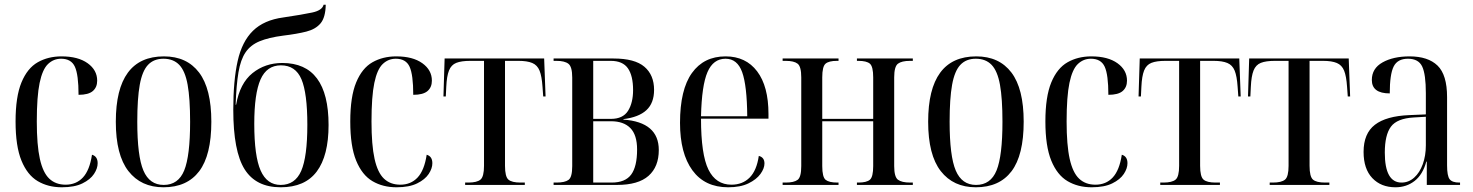

<svg xmlns="http://www.w3.org/2000/svg" viewBox="-20 -784 6245 814"><path d="M242 10Q184 10 140 -16Q96 -42 71 -103Q46 -164 46 -269Q46 -374 71 -434.5Q96 -495 140 -520Q184 -545 241 -545Q311 -545 351.5 -516Q392 -487 392 -442Q392 -414 373.5 -398Q355 -382 313 -382Q313 -467 297.5 -501Q282 -535 239 -535Q207 -535 183.5 -512.5Q160 -490 148 -432.5Q136 -375 136 -269Q136 -169 149 -110.5Q162 -52 189 -26.5Q216 -1 258 -1Q303 -1 331.5 -31.5Q360 -62 370 -128Q394 -121 394 -92Q394 -70 378.5 -46.5Q363 -23 329.5 -6.5Q296 10 242 10Z M673 10Q578 10 524.5 -58.5Q471 -127 471 -268Q471 -545 675 -545Q772 -545 824 -476.5Q876 -408 876 -268Q876 -126 824.5 -58Q773 10 673 10ZM674 0Q736 0 761 -61.5Q786 -123 786 -268Q786 -366 775.5 -424.5Q765 -483 740 -509Q715 -535 673 -535Q632 -535 607.5 -509Q583 -483 572.5 -424.5Q562 -366 562 -268Q562 -122 588 -61Q614 0 674 0Z M1170 10Q1065 10 1017 -66.5Q969 -143 969 -319Q969 -442 987.5 -525Q1006 -608 1052.5 -653.5Q1099 -699 1181 -710Q1262 -722 1304 -731Q1346 -740 1352 -764H1361Q1360 -710 1339 -685Q1318 -660 1278.5 -650Q1239 -640 1181 -633Q1119 -625 1080.5 -609Q1042 -593 1021 -562Q1000 -531 991 -477.5Q982 -424 979 -340H981Q997 -431 1050.5 -474Q1104 -517 1177 -517Q1373 -517 1373 -254Q1373 -124 1323 -57Q1273 10 1170 10ZM1170 0Q1231 0 1257 -59.5Q1283 -119 1283 -255Q1283 -389 1258 -448Q1233 -507 1171 -507Q1111 -507 1084.5 -447Q1058 -387 1058 -259Q1058 -122 1085 -61Q1112 0 1170 0Z M1661 10Q1603 10 1559 -16Q1515 -42 1490 -103Q1465 -164 1465 -269Q1465 -374 1490 -434.5Q1515 -495 1559 -520Q1603 -545 1660 -545Q1730 -545 1770.5 -516Q1811 -487 1811 -442Q1811 -414 1792.5 -398Q1774 -382 1732 -382Q1732 -467 1716.5 -501Q1701 -535 1658 -535Q1626 -535 1602.5 -512.5Q1579 -490 1567 -432.5Q1555 -375 1555 -269Q1555 -169 1568 -110.5Q1581 -52 1608 -26.5Q1635 -1 1677 -1Q1722 -1 1750.5 -31.5Q1779 -62 1789 -128Q1813 -121 1813 -92Q1813 -70 1797.5 -46.5Q1782 -23 1748.5 -6.5Q1715 10 1661 10Z M1952 0V-10H1965Q2002 -10 2017 -22.5Q2032 -35 2032 -81V-526H1974Q1936 -526 1914.5 -517.5Q1893 -509 1883.5 -485Q1874 -461 1872 -416L1870 -375H1860L1865 -536H2287L2293 -375H2283L2280 -416Q2277 -461 2267.5 -484.5Q2258 -508 2236.5 -517Q2215 -526 2178 -526H2121V-81Q2121 -35 2135.5 -22.5Q2150 -10 2187 -10H2205V0Z M2327 0V-10H2339Q2375 -10 2390.5 -21.5Q2406 -33 2406 -80V-455Q2406 -501 2390 -513.5Q2374 -526 2339 -526H2327V-536H2581Q2671 -536 2712 -501Q2753 -466 2753 -403Q2753 -347 2720.5 -317Q2688 -287 2623 -279V-277Q2773 -266 2773 -148Q2773 -77 2729.5 -38.5Q2686 0 2596 0ZM2570 -280Q2621 -280 2642.5 -314Q2664 -348 2664 -402Q2664 -463 2642 -494.5Q2620 -526 2569 -526H2495V-280ZM2573 -10Q2631 -10 2656 -44Q2681 -78 2681 -150Q2681 -212 2652.5 -241Q2624 -270 2570 -270H2495V-10Z M3067 10Q2968 10 2915.5 -62Q2863 -134 2863 -263Q2863 -404 2913.5 -474.5Q2964 -545 3056 -545Q3142 -545 3190 -481.5Q3238 -418 3238 -301V-281H2952Q2952 -129 2983.5 -65Q3015 -1 3081 -1Q3128 -1 3158 -31Q3188 -61 3197 -123Q3221 -117 3221 -91Q3221 -70 3204 -46.5Q3187 -23 3153 -6.5Q3119 10 3067 10ZM3148 -291Q3147 -421 3126.5 -478Q3106 -535 3056 -535Q3004 -535 2979.5 -478.5Q2955 -422 2952 -291Z M3298 0V-10H3311Q3346 -10 3361.5 -21.5Q3377 -33 3377 -80V-456Q3377 -502 3361.5 -514Q3346 -526 3311 -526H3298V-536H3535V-526H3528Q3494 -526 3480 -514Q3466 -502 3466 -456V-280H3682V-456Q3682 -502 3668 -514Q3654 -526 3619 -526H3613V-536H3850V-526H3838Q3803 -526 3787 -514Q3771 -502 3771 -456V-80Q3771 -34 3787 -22Q3803 -10 3839 -10H3850V0H3613V-10H3619Q3654 -10 3668 -22Q3682 -34 3682 -80V-270H3466V-80Q3466 -33 3480.5 -21.5Q3495 -10 3530 -10H3535V0Z M4117 10Q4022 10 3968.5 -58.5Q3915 -127 3915 -268Q3915 -545 4119 -545Q4216 -545 4268 -476.5Q4320 -408 4320 -268Q4320 -126 4268.5 -58Q4217 10 4117 10ZM4118 0Q4180 0 4205 -61.5Q4230 -123 4230 -268Q4230 -366 4219.5 -424.5Q4209 -483 4184 -509Q4159 -535 4117 -535Q4076 -535 4051.5 -509Q4027 -483 4016.5 -424.5Q4006 -366 4006 -268Q4006 -122 4032 -61Q4058 0 4118 0Z M4608 10Q4550 10 4506 -16Q4462 -42 4437 -103Q4412 -164 4412 -269Q4412 -374 4437 -434.5Q4462 -495 4506 -520Q4550 -545 4607 -545Q4677 -545 4717.5 -516Q4758 -487 4758 -442Q4758 -414 4739.5 -398Q4721 -382 4679 -382Q4679 -467 4663.5 -501Q4648 -535 4605 -535Q4573 -535 4549.5 -512.5Q4526 -490 4514 -432.5Q4502 -375 4502 -269Q4502 -169 4515 -110.5Q4528 -52 4555 -26.5Q4582 -1 4624 -1Q4669 -1 4697.5 -31.5Q4726 -62 4736 -128Q4760 -121 4760 -92Q4760 -70 4744.5 -46.5Q4729 -23 4695.5 -6.5Q4662 10 4608 10Z M4899 0V-10H4912Q4949 -10 4964 -22.5Q4979 -35 4979 -81V-526H4921Q4883 -526 4861.5 -517.5Q4840 -509 4830.5 -485Q4821 -461 4819 -416L4817 -375H4807L4812 -536H5234L5240 -375H5230L5227 -416Q5224 -461 5214.5 -484.5Q5205 -508 5183.5 -517Q5162 -526 5125 -526H5068V-81Q5068 -35 5082.5 -22.5Q5097 -10 5134 -10H5152V0Z M5363 0V-10H5376Q5413 -10 5428 -22.5Q5443 -35 5443 -81V-526H5385Q5347 -526 5325.5 -517.5Q5304 -509 5294.5 -485Q5285 -461 5283 -416L5281 -375H5271L5276 -536H5698L5704 -375H5694L5691 -416Q5688 -461 5678.5 -484.5Q5669 -508 5647.5 -517Q5626 -526 5589 -526H5532V-81Q5532 -35 5546.5 -22.5Q5561 -10 5598 -10H5616V0Z M5896 10Q5835 10 5798 -29Q5761 -68 5761 -140Q5761 -218 5809 -255Q5857 -292 5955 -296L6025 -299V-389Q6025 -469 6009.5 -502Q5994 -535 5949 -535Q5905 -535 5888.5 -502Q5872 -469 5872 -388Q5796 -388 5796 -445Q5796 -494 5841.5 -519.5Q5887 -545 5956 -545Q6034 -545 6074.5 -506Q6115 -467 6115 -372V-83Q6115 -38 6126 -24Q6137 -10 6167 -10H6170V0H6029V-99H6027Q6012 -44 5977.5 -17Q5943 10 5896 10ZM5922 -10Q5952 -10 5975.5 -31Q5999 -52 6012 -88Q6025 -124 6025 -168V-289L5974 -286Q5903 -282 5877 -247Q5851 -212 5851 -137Q5851 -10 5922 -10Z"/></svg>

Font: Noto Serif Display Condensed
Style: Regular
Weight: 400
Width: 3
Designer: Monotype Design Team
Foundry: Monotype Imaging Inc.
Version: Version 2.009